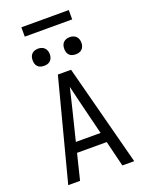

<svg xmlns="http://www.w3.org/2000/svg" viewBox="-200 -1218 1000 1313"><g transform="rotate(-20 300.0 -562.0)"><path d="M60 0 252 -735H348L540 0H454L408 -187H192L146 0ZM390 -260 333 -490Q325 -524 316.5 -558.5Q308 -593 300 -628Q292 -593 283.5 -558.5Q275 -524 267 -490L210 -260ZM415 -823Q402 -823 390 -826.5Q378 -830 369 -839Q360 -848 356.5 -860Q353 -872 353 -885Q353 -898 356.5 -910Q360 -922 369 -931Q378 -940 390 -944Q402 -948 415 -948Q428 -948 440 -944Q452 -940 461 -931Q470 -922 474 -910Q478 -898 478 -885Q478 -872 474 -860Q470 -848 461 -839Q452 -830 440 -826.5Q428 -823 415 -823ZM185 -823Q172 -823 160 -826.5Q148 -830 139 -839Q130 -848 126.5 -860Q123 -872 123 -885Q123 -898 126.5 -910Q130 -922 139 -931Q148 -940 160 -944Q172 -948 185 -948Q198 -948 210 -944Q222 -940 231 -931Q240 -922 244 -910Q248 -898 248 -885Q248 -872 244 -860Q240 -848 231 -839Q222 -830 210 -826.5Q198 -823 185 -823ZM128 -1056V-1124H473V-1056Z"/></g></svg>

Font: R Plex Mono
Style: Regular
Weight: 400
Monospace: yes
Designer: Belleve Invis
Foundry: Belleve Invis
Version: Version 31.8.0